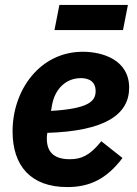

<svg xmlns="http://www.w3.org/2000/svg" viewBox="-20 -747 555 779"><path d="M201 -625H479L499 -727H221ZM253 12C343 12 412 -20 477 -106L391 -174C344 -115 309 -101 263 -101C194 -101 170 -135 170 -185C170 -190 170 -196 172 -208C407 -215 504 -283 504 -391C504 -505 395 -537 316 -537C142 -537 31 -382 31 -214C31 -75 104 12 253 12ZM308 -430C333 -430 368 -422 368 -377C368 -335 337 -306 187 -297L191 -320C203 -388 249 -430 308 -430Z"/></svg>

Font: Braiins Sans
Style: Bold Italic
Weight: 700
Italic angle: -11.31°
Designer: Mike Abbink, Paul van der Laan, Pieter van Rosmalen, Jiri Chlebus, Lubos Buracinsky
Foundry: Bold Monday, Sudetype
Version: Version 1.000;hotconv 1.0.109;makeotfexe 2.5.65596